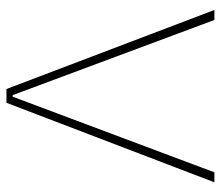

<svg xmlns="http://www.w3.org/2000/svg" viewBox="-65 -625 690 600"><g transform="rotate(-90 280.0 -325.0)"><path d="M277.8 -630.4H282.7L517.6 0H548.8L301.8 -649.9H258.8L10.3 0H41.5Z"/></g></svg>

Font: Estedad-FD VF
Style: Regular
Weight: 100
Designer: Amin Abedi
Version: Version 7.3